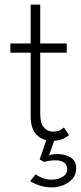

<svg xmlns="http://www.w3.org/2000/svg" viewBox="-20 -599 350 833"><path d="M25 -410.5H113V-579H154.5V-410.5H269.5V-370.5H154.5V-107Q154.5 -63 170.8 -45.5Q187 -28 210 -28Q232.5 -28 243.8 -35.8Q255 -43.5 257 -46L279.5 -12.5Q276.5 -10 267.2 -4Q258 2 242.8 7Q227.5 12 205 12Q166.5 12 139.8 -13.5Q113 -39 113 -96V-370.5H25ZM204.5 214Q175 214 149 204.8Q123 195.5 110.5 187L134.5 157.5Q144 165 163 172.8Q182 180.5 203.5 180.5Q232 180.5 251.8 168.2Q271.5 156 271.5 135.5Q271.5 115.5 257.8 106Q244 96.5 221.5 96.5Q206 96.5 192.2 98.8Q178.5 101 171.5 103.5L152 92.5L190 -17L220 -2.5L193 74.5Q214.5 67.5 242 70Q269.5 72.5 290 86.8Q310.5 101 310.5 130Q310.5 158 294.2 176.8Q278 195.5 253.5 204.8Q229 214 204.5 214Z"/></svg>

Font: League Spartan Thin ExtraLight
Style: Regular
Weight: 250
Version: Version 2.002